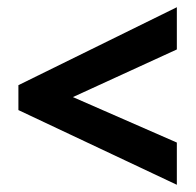

<svg xmlns="http://www.w3.org/2000/svg" viewBox="-20 -626 543 532"><path d="M470 -114V-231L182 -357L470 -489V-606L31 -390V-321Z"/></svg>

Font: Noto Sans Bengali Condensed
Style: Bold
Weight: 700
Width: 3
Designer: Joana Ranito - Universal Thirst; Jelle Bosma - Monotype Design Team
Foundry: Universal Thirst ehf.
Version: Version 3.000